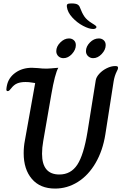

<svg xmlns="http://www.w3.org/2000/svg" viewBox="-20 -1089 711 1119"><path d="M118 -196Q118 -234 125 -270L185 -605Q180 -605 164.5 -608Q149 -611 129 -611Q100 -611 80.5 -603Q61 -595 45 -574Q40 -567 35 -562.5Q30 -558 25 -558Q17 -558 17 -568Q17 -575 18.5 -581Q20 -587 20 -589Q29 -636 69.5 -665Q110 -694 166 -694Q177 -694 203 -692Q226 -689 252 -689Q266 -689 278 -690.5Q290 -692 295 -692Q311 -694 320 -694Q300 -660 279 -538L232 -267Q225 -228 225 -193Q225 -72 326 -72Q393 -72 430.5 -129Q468 -186 490 -321L538 -621Q541 -640 559 -659.5Q577 -679 602.5 -691.5Q628 -704 651 -704Q660 -704 664 -702Q668 -700 668 -693Q668 -686 661 -674Q647 -646 642 -613L594 -306Q579 -211 537 -139Q495 -67 433.5 -28.5Q372 10 301 10Q214 10 166 -46Q118 -102 118 -196ZM370 -1048Q368 -1061 373.5 -1065Q379 -1069 396 -1069Q421 -1069 431.5 -1063Q442 -1057 446 -1045Q458 -1013 472 -992.5Q486 -972 517 -953Q522 -950 529 -945.5Q536 -941 539 -938Q542 -935 542 -931Q542 -926 536.5 -923Q531 -920 523 -920Q499 -920 464 -938.5Q429 -957 401.5 -987Q374 -1017 370 -1048ZM308 -791Q308 -818 331.5 -841.5Q355 -865 382 -865Q399 -865 410.5 -854.5Q422 -844 422 -826Q422 -799 399.5 -774.5Q377 -750 350 -750Q332 -750 320 -761.5Q308 -773 308 -791ZM481 -791Q481 -818 504 -841.5Q527 -865 556 -865Q573 -865 584.5 -854.5Q596 -844 596 -826Q596 -799 573 -774.5Q550 -750 523 -750Q506 -750 493.5 -761.5Q481 -773 481 -791Z"/></svg>

Font: Charm
Style: Bold
Weight: 700
Designer: Katatrad Aksorn Co.,Ltd.
Foundry: Cadson Demak Co.,Ltd.
Version: Version 1.001